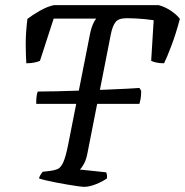

<svg xmlns="http://www.w3.org/2000/svg" viewBox="-20 -724 717 744"><path d="M120.3 -321.6Q120.3 -345.2 122.4 -355.4Q124.5 -365.5 126.5 -369.3Q154.3 -369.3 199.2 -370.3Q244.1 -371.3 295.1 -373.1Q346.1 -374.9 393.4 -376.7Q440.7 -378.6 475.2 -380.4Q509.8 -382.2 520.5 -383.2L527.1 -371.6Q527.1 -352.5 524.7 -340.1Q522.3 -327.8 520.3 -321.6ZM306.2 0Q299.5 0 282.2 -2.4Q265 -4.8 242.7 -8.5Q220.3 -12.3 197.5 -16.7Q174.6 -21.1 156.8 -25.4Q139 -29.6 131 -32.6Q133.7 -42.3 138.3 -48.7Q142.8 -55 145.3 -58.3L176.1 -62Q191.6 -64 203.4 -69Q215.1 -74 224.6 -93.9Q234 -113.8 243.3 -159.4L329.7 -596.9Q333.9 -616 339.8 -629.7Q345.6 -643.4 352.9 -652H188L134.9 -488.3Q129.3 -485.3 114.8 -482Q100.4 -478.8 82 -478.8Q80.2 -503.4 79.7 -548.5Q79.2 -593.7 86.2 -650.7Q105 -665.5 133.9 -682Q162.9 -698.5 188.1 -704H595.2Q621.7 -696.8 644.5 -680.8Q667.2 -664.8 677 -650.7Q661.7 -593.1 644.3 -547.2Q626.9 -501.2 615.7 -478.8Q597.5 -478.8 584.3 -482Q571.1 -485.3 565.8 -488.3L575.5 -645.7Q561.9 -647.7 543.6 -649.6Q525.3 -651.5 506.8 -652.5Q488.3 -653.5 471.5 -653.5Q438.4 -653.5 426.9 -637.4Q415.4 -621.4 409.6 -591.6L319.5 -133.5Q314.5 -106.1 305.7 -89.9Q296.9 -73.6 289.4 -67L391.2 -56.3Q393.2 -52.7 394.2 -47.1Q395.2 -41.4 394.4 -32.6Q376.2 -19.9 351 -9.9Q325.8 0 306.2 0Z"/></svg>

Font: Texturina Medium
Style: Italic
Weight: 500
Italic angle: -11°
Designer: Guillermo Torres Carreño
Foundry: Omnibus-Type
Version: Version 1.002